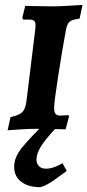

<svg xmlns="http://www.w3.org/2000/svg" viewBox="-20 -526 357 784"><path d="M201 -85Q201 -68 207 -61Q213 -54 226 -54Q239 -54 247.5 -55Q256 -56 259 -56L262 -51L248 2Q234 2 197.5 1Q161 0 127 0Q98 0 60.5 2.5Q23 5 11 6L23 -48Q58 -55 71 -68Q84 -81 88 -113L124 -406Q125 -413 125 -423Q125 -436 119.5 -441Q114 -446 100 -446H75Q73 -449 71 -453L83 -502Q111 -502 129 -501L197 -500Q220 -500 261.5 -502.5Q303 -505 317 -506L305 -450Q275 -446 265 -438Q255 -430 250 -408Q234 -322 217.5 -215Q201 -108 201 -85ZM145.7 238.4Q95.7 238.4 66.8 216.3Q37.8 194.2 37.8 154Q37.8 116.7 69.2 77.5Q100.6 38.3 180 -39.2H242.8Q180 24.6 154.5 60.8Q129 97.1 129 125.6Q129 142.2 139.3 152.5Q149.6 162.8 167.3 162.8Q184.9 162.8 204.1 155.5Q223.2 148.1 235 140.3L252.6 171.7Q220.2 196.2 195.2 213.3Q170.2 230.5 145.7 238.4Z"/></svg>

Font: Alegreya SC
Style: Bold Italic
Weight: 700
Italic angle: -7°
Designer: Juan Pablo del Peral
Foundry: Huerta Tipografica
Version: Version 2.007; ttfautohint (v1.6)